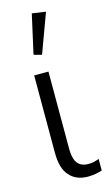

<svg xmlns="http://www.w3.org/2000/svg" viewBox="-128 -872 547 935"><g transform="rotate(-15 145.5 -404.5)"><path d="M195 15C223 15 251 9 266 3V-55C248 -48 231 -44 212 -44C152 -44 140 -90 140 -141V-529H68V-141C68 -86 79 -47 102 -23C124 3 156 15 195 15ZM131 -616 204 -814 135 -824 91 -627Z"/></g></svg>

Font: Cheyenne Sans Light
Style: Regular
Weight: 300
Designer: The Public Sans project authors (U.S. Web Design System), Libre Franklin designed by Pablo Impallari and Rodrigo Fuenzal
Foundry: The Cheyenne Sans Project Authors
Version: Version 2.007